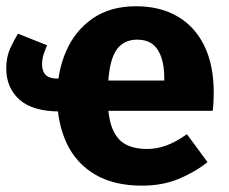

<svg xmlns="http://www.w3.org/2000/svg" viewBox="-24 -568 723 605"><path d="M-4.3 -352.6Q-4.3 -388.3 8.3 -415.8Q20.9 -443.3 33 -461.7L124.3 -425.4Q118.8 -412.3 113.7 -397.4Q108.6 -382.5 108.6 -364.7Q108.6 -343.2 120.1 -331.9Q131.5 -320.5 154.5 -320.5H203.6V-216.8H165.5Q78.7 -216.8 37.2 -254.2Q-4.3 -291.6 -4.3 -352.6ZM404.5 -548.3Q480.5 -548.3 535.5 -516.2Q590.5 -484.1 620 -423.3Q649.5 -362.5 649.5 -275.9Q649.5 -262.9 648.7 -247Q647.9 -231 646.2 -218.9H301.7L300.5 -314.3H493.7Q493.7 -316.3 493.7 -318.1Q493.7 -319.9 493.7 -320.9Q493.7 -357.4 485.2 -384.8Q476.7 -412.2 458.2 -427.6Q439.8 -443 407.7 -443Q377.8 -443 357 -426.2Q336.1 -409.4 325.8 -370.2Q315.5 -331 315.5 -263.8Q315.5 -198.2 330.5 -162.1Q345.6 -126 373.5 -112.3Q401.3 -98.5 437.9 -98.5Q470.7 -98.5 500.8 -109.8Q531 -121.1 565 -145.1L629.9 -57.1Q590.2 -25.5 539 -4.3Q487.8 17 423.5 17Q334.9 17 275.2 -18.3Q215.6 -53.6 185.9 -117.1Q156.2 -180.6 156.2 -263Q156.2 -342.5 184.6 -407.2Q212.9 -472 268.5 -510.2Q324 -548.3 404.5 -548.3Z"/></svg>

Font: Fira Sans Variable
Style: Regular
Weight: 400
Designer: Carrois Corporate & Edenspiekermann AG
Foundry: Carrois Corporate GbR & Edenspiekermann AG
Version: Version 4.202